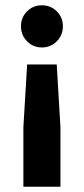

<svg xmlns="http://www.w3.org/2000/svg" viewBox="-20 -530 317 725"><path d="M194.2 -286.7 208.3 -49.2V175H68.3V-50L82.5 -286.7ZM138.3 -510Q171.7 -510 194.6 -487.1Q217.5 -464.2 217.5 -430.8Q217.5 -397.5 194.6 -374.2Q171.7 -350.8 138.3 -350.8Q105 -350.8 82.1 -374.2Q59.2 -397.5 59.2 -430.8Q59.2 -464.2 82.1 -487.1Q105 -510 138.3 -510Z"/></svg>

Font: Funnel Display Light
Style: Bold
Weight: 700
Version: Version 1.000